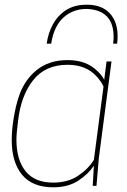

<svg xmlns="http://www.w3.org/2000/svg" viewBox="-20 -792 540 818"><path d="M455 -530H434ZM207 6Q118 6 74 -47.5Q30 -101 30 -195Q30 -239 38.5 -290Q47 -341 59 -377Q82 -449 135 -492.5Q188 -536 268 -536Q348 -536 394 -490Q414 -472 424 -452L434 -530H455L401 -118L391 0H375L380 -86Q356 -50 313 -22Q270 6 207 6ZM207 -14Q269 -14 312.5 -43Q356 -72 380 -111L421 -423Q412 -444 392 -466Q347 -516 268 -516Q173 -516 121 -450Q69 -384 57 -277Q50 -224 50 -197Q50 -111 89 -62.5Q128 -14 207 -14ZM479 -606H462Q464 -621 464 -635Q464 -749 350 -754Q291 -754 250.5 -717.5Q210 -681 198 -606H179Q185 -651 205.5 -688.5Q226 -726 261.5 -749Q297 -772 350 -772Q413 -772 447 -736Q481 -700 481 -639Q481 -623 479 -606Z"/></svg>

Font: Tanohe Sans Thin
Style: Italic
Weight: 100
Designer: Village Type and Design LLC & Cristiano Sobral
Foundry: Cooper Hewitt Smithsonian Design Museum
Version: Version 1.00;September 29, 2021;FontCreator 13.0.0.2655 64-b